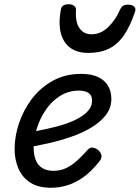

<svg xmlns="http://www.w3.org/2000/svg" viewBox="-20 -868 660 907"><path d="M221 19Q161 19 123 -5.5Q85 -30 67 -72Q49 -114 49 -164Q49 -224 70 -286.5Q91 -349 131 -401.5Q171 -454 229.5 -486.5Q288 -519 363 -519Q412 -519 443.5 -504Q475 -489 490.5 -462.5Q506 -436 506 -400Q506 -358 480 -324.5Q454 -291 410.5 -265Q367 -239 312.5 -220.5Q258 -202 201 -189.5Q144 -177 91 -169L100 -240Q133 -245 175 -253.5Q217 -262 259 -273.5Q301 -285 336.5 -302Q372 -319 393.5 -341.5Q415 -364 415 -393Q415 -418 398 -429Q381 -440 353 -440Q304 -440 264 -415Q224 -390 196.5 -349.5Q169 -309 154 -261.5Q139 -214 139 -170Q139 -138 148.5 -113Q158 -88 179 -74.5Q200 -61 233 -61Q266 -61 293.5 -74.5Q321 -88 345.5 -110.5Q370 -133 394 -160Q406 -174 422 -170Q438 -166 448 -155Q458 -144 459.5 -132Q461 -120 449 -105Q411 -57 372.5 -30Q334 -3 296 8Q258 19 221 19ZM397 -618Q320 -618 285 -670.5Q250 -723 267 -820Q269 -835 278.5 -841.5Q288 -848 304 -848Q321 -848 330.5 -840Q340 -832 339 -820Q335 -765 355 -735.5Q375 -706 412 -706Q456 -706 490.5 -739.5Q525 -773 544 -816Q552 -834 560.5 -840Q569 -846 584 -846Q604 -846 613.5 -837Q623 -828 618 -813Q594 -741 563.5 -698.5Q533 -656 492.5 -637Q452 -618 397 -618Z"/></svg>

Font: Playwrite CA
Style: Regular
Weight: 400
Designer: Veronika Burian, José Scaglione
Foundry: TypeTogether
Version: Version 1.002